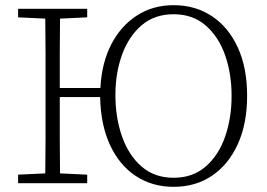

<svg xmlns="http://www.w3.org/2000/svg" viewBox="-20 -708 1033 742"><path d="M651 -21Q725 -21 775 -64.5Q825 -108 850 -180Q875 -252 875 -337Q875 -423 850 -494.5Q825 -566 775 -609.5Q725 -653 651 -653Q577 -653 527 -610Q477 -567 451.5 -496Q426 -425 426 -341Q426 -254 451.5 -181Q477 -108 527 -64.5Q577 -21 651 -21ZM651 14Q568 14 504.5 -28Q441 -70 405 -148Q369 -226 367 -333H211Q211 -242 211 -172Q211 -102 212 -38L317 -33V0H50V-33L155 -38Q156 -106 156 -173.5Q156 -241 156 -308V-366Q156 -434 156 -501.5Q156 -569 155 -636L50 -641V-674H317V-641L212 -636Q211 -569 211 -501.5Q211 -434 211 -368H368Q373 -465 410 -536.5Q447 -608 509 -648Q571 -688 651 -688Q735 -688 799 -645.5Q863 -603 899 -524.5Q935 -446 935 -338Q935 -230 899 -151Q863 -72 799.5 -29Q736 14 651 14Z"/></svg>

Font: Source Serif 4 SmText Light
Style: Regular
Weight: 300
Designer: Frank Grießhammer
Foundry: Adobe
Version: Version 4.005;hotconv 1.1.0;makeotfexe 2.6.0